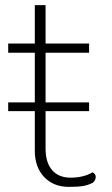

<svg xmlns="http://www.w3.org/2000/svg" viewBox="-20 -720 437 750"><path d="M354 -29Q354 -22 350.5 -15.5Q347 -9 342 -6Q325 3 305 6.5Q285 10 249 10Q189 10 152.5 -28.5Q116 -67 116 -131V-286H12V-320H116V-514H12V-550H116V-700H158V-550H328V-514H158V-320H328V-286H158V-140Q158 -85 183.5 -55.5Q209 -26 256 -26Q306 -26 342 -47Q354 -40 354 -29Z"/></svg>

Font: Krub ExtraLight
Style: Regular
Weight: 275
Designer: Ekaluck Peanpanawate
Foundry: Cadson Demak Co.,Ltd.
Version: Version 1.000; ttfautohint (v1.6)